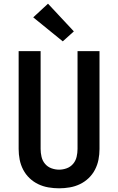

<svg xmlns="http://www.w3.org/2000/svg" viewBox="-20 -1012 640 1040"><path d="M300 8Q271 8 242 3Q213 -2 187 -14.5Q161 -27 140 -47Q119 -67 105.5 -93Q92 -119 86.5 -147.5Q81 -176 81 -205V-735H200V-205Q200 -184 205 -162.5Q210 -141 224 -124.5Q238 -108 258.5 -100.5Q279 -93 300 -93Q321 -93 341.5 -100.5Q362 -108 376 -124.5Q390 -141 395 -162.5Q400 -184 400 -205V-735H519V-205Q519 -176 513.5 -147.5Q508 -119 494.5 -93Q481 -67 460 -47Q439 -27 413 -14.5Q387 -2 358 3Q329 8 300 8ZM320 -788 160 -918 240 -992 380 -842Z"/></svg>

Font: Iosevka Curly Extended
Style: Bold
Weight: 700
Width: 7
Monospace: yes
Designer: Belleve Invis
Foundry: Belleve Invis
Version: Version 11.1.0; ttfautohint (v1.8.3)